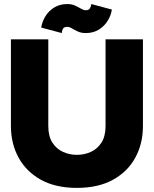

<svg xmlns="http://www.w3.org/2000/svg" viewBox="-20 -918 764 953"><path d="M219.7 -722.7V-293Q219.7 -241.7 240 -210.2Q260.3 -178.7 292.7 -164.1Q325.2 -149.4 361.8 -149.4Q398.4 -149.4 430.9 -164.1Q463.4 -178.7 483.6 -210.2Q503.9 -241.7 503.9 -293V-722.7H689.5V-293Q689.5 -205.1 651.6 -135.5Q613.8 -65.9 540.5 -25.6Q467.3 14.6 361.8 14.6Q256.3 14.6 183.3 -25.6Q110.4 -65.9 72.3 -135.5Q34.2 -205.1 34.2 -293V-722.7ZM286.6 -753.9 184.6 -781.2Q189 -810.1 205.1 -836.7Q221.2 -863.3 248.8 -880.6Q276.4 -897.9 314.5 -897.9Q336.4 -897.9 353 -890.1Q369.6 -882.3 382.3 -874.8Q395 -867.2 405.3 -867.2Q421.9 -867.2 427.5 -878.7Q433.1 -890.1 433.1 -897.9L535.2 -870.6Q531.2 -842.3 514.9 -815.4Q498.5 -788.6 470.9 -771.2Q443.4 -753.9 405.3 -753.9Q383.3 -753.9 366.7 -761.5Q350.1 -769 337.4 -776.9Q324.7 -784.7 314.5 -784.7Q295.9 -784.7 291.3 -773.2Q286.6 -761.7 286.6 -753.9Z"/></svg>

Font: Giphurs Black
Style: Regular
Weight: 900
Version: Version 0.920; ttfautohint (v1.8.4.7-5d5b)